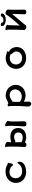

<svg xmlns="http://www.w3.org/2000/svg" viewBox="2080 -2728 841 5040"><g transform="rotate(-90 2500.0 -207.5)"><path d="M722.7 -425.8Q727.5 -427.2 729.5 -427.2Q734.9 -427.2 738 -424.1Q741.2 -420.9 742.2 -417Q743.2 -411.6 744.1 -405.8Q737.3 -340.3 721.7 -313Q706.5 -286.1 697.8 -283.7Q696.3 -283.2 694.3 -283.2Q684.6 -283.2 675.3 -296.4Q668.5 -306.2 666 -309.8Q663.6 -313.5 662.4 -314.9Q661.1 -316.4 659.9 -317.6Q658.7 -318.8 657.7 -320.3Q646 -333 631.3 -342.8Q585.4 -372.1 523.4 -377.9Q513.2 -378.9 502 -378.9Q476.6 -378.9 448.2 -370.1Q419.9 -361.3 396.7 -341.8Q373.5 -322.3 357.9 -291Q342.8 -259.8 342.8 -214.8Q342.8 -169.9 358.6 -137.7Q374.5 -105.5 399.9 -85.7Q425.3 -65.9 457.8 -56.4Q490.2 -46.9 525.9 -46.9Q561.5 -46.9 593 -54Q624.5 -61 649.4 -75.2Q699.7 -103.5 733.4 -155.8Q737.8 -162.6 741.7 -166.5Q747.1 -171.9 752.4 -171.9Q757.8 -171.9 762 -167.7Q766.1 -163.6 770 -150.9Q775.4 -133.8 775.4 -117.2Q775.4 -78.1 756.3 -45.4Q718.3 19.5 616.7 45.4Q566.4 58.6 502.9 58.6Q445.8 58.6 394 39.6Q335.4 18.1 293.9 -23.9Q262.2 -55.7 242.2 -97.7Q219.7 -146.5 219.7 -205.1Q219.7 -222.7 220.9 -234.9Q222.2 -247.1 223.4 -255.1Q224.6 -263.2 226.3 -270.8Q228 -278.3 230 -285.6Q231.9 -293 234.4 -300.3Q246.1 -334 269 -366.2Q288.6 -393.6 314 -414.6Q355.5 -449.2 407.7 -465.8Q460 -482.4 512.7 -482.4Q572.3 -482.4 620.4 -469Q668.5 -455.6 709.5 -428.2Q715.3 -424.3 717.8 -423.8Q720.2 -424.3 721.2 -424.8Z M1707 -466.8Q1707 -479.5 1713.4 -486.1Q1719.7 -492.7 1730.5 -492.7Q1749.5 -492.7 1773.2 -481.7Q1796.9 -470.7 1814.5 -458.5Q1837.4 -443.4 1841.3 -437Q1846.7 -430.2 1846.7 -422.6Q1846.7 -415 1843.8 -408.2Q1836.9 -392.1 1835.4 -375Q1834.5 -368.2 1834.2 -354.2Q1834 -340.3 1833 -322.8Q1832 -293 1832 -265.6V-210.9L1836.9 1Q1836.9 35.6 1819.8 51.3Q1802.7 66.4 1768.6 66.4Q1728 66.4 1713.4 44.4Q1706.5 34.2 1704.3 21.2Q1702.1 8.3 1702.1 -5.9V-7.3L1702.6 -9.3Q1704.6 -15.6 1706.1 -46.4L1710.4 -130.4Q1715.3 -231.4 1717.8 -333Q1716.8 -379.4 1715.8 -397.9Q1712.9 -441.4 1710.4 -452.6Q1710 -453.1 1709.2 -455.3Q1708.5 -457.5 1707 -463.9Q1707 -465.8 1707 -466.8ZM1341.3 48.8Q1308.6 40 1282.2 27.8Q1276.4 40 1265.1 50.8Q1250 66.4 1224.6 66.4Q1203.1 66.4 1189.9 59.6Q1163.1 46.4 1159.7 19Q1159.2 13.7 1159.2 9.8Q1159.2 1 1160.6 -6.3Q1163.1 -17.6 1166.5 -66.9Q1169.9 -114.7 1169.9 -156.2Q1171.9 -221.7 1171.9 -279.3V-377.9Q1171.9 -408.7 1169.2 -427.2Q1166.5 -445.8 1164.6 -460Q1158.7 -469.2 1158.7 -476.1Q1158.7 -486.8 1171.4 -492.2Q1178.7 -495.1 1189.5 -495.1Q1204.1 -495.1 1222.7 -489.5Q1241.2 -483.9 1257.8 -475.1Q1274.4 -466.3 1284.9 -455.8Q1295.4 -445.3 1295.4 -434.6Q1295.4 -434.6 1293 -413.6Q1287.1 -355 1286.1 -333.5Q1309.1 -340.3 1345 -347.4Q1380.9 -354.5 1421.4 -356.4H1421.9Q1466.8 -356.4 1509.3 -346.2Q1600.1 -323.7 1640.1 -246.1Q1661.1 -206.1 1661.1 -147Q1661.1 -87.9 1637.2 -47.9Q1613.3 -8.3 1577.1 15.6Q1541 39.6 1499.5 49.6Q1458 59.6 1418.5 59.6Q1378.9 59.6 1341.3 48.8ZM1300.8 -224.6Q1293.5 -224.6 1286.1 -228.5Q1289.1 -81.5 1289.1 -63Q1309.1 -51.3 1339.8 -41.5Q1373 -31.2 1413.1 -31.2Q1478 -31.2 1510.5 -64.2Q1543 -97.2 1543 -146.5Q1543 -195.8 1512.5 -226.3Q1481.9 -256.8 1418.9 -256.8Q1402.3 -256.8 1389.2 -253.4Q1375.5 -249.5 1362.5 -244.1Q1349.6 -238.8 1335.4 -233.4Q1320.3 -227.5 1304.7 -224.6Q1302.7 -224.6 1300.8 -224.6Z M2259.8 -426.8Q2282.2 -426.8 2311.5 -408.2Q2338.4 -418 2360.8 -429.7Q2383.3 -441.4 2406.2 -452.6Q2445.8 -471.7 2479 -475.6Q2492.7 -477.5 2503.4 -477.5Q2514.2 -477.5 2520.8 -477.3Q2527.3 -477.1 2533.7 -476.6Q2540 -476.1 2546.6 -475.3Q2553.2 -474.6 2559.6 -473.4Q2565.9 -472.2 2572.5 -470.9Q2579.1 -469.7 2585.4 -468.3Q2667.5 -448.2 2720.2 -395.5Q2748.5 -367.2 2767.6 -329.1Q2793 -279.3 2793 -214.4Q2793 -149.4 2768.1 -101.6Q2743.7 -53.7 2704.1 -21.5Q2652.3 21 2583 36.6Q2549.8 43.9 2516.6 43.9Q2467.8 43.9 2413.1 26.4Q2377 15.1 2349.1 -2.4L2353.5 110.8Q2354 117.2 2354 125.5Q2354 133.8 2352.1 143.6Q2345.7 168.5 2327.1 182.6Q2313.5 193.4 2297.9 193.4Q2283.2 193.4 2270.5 186.5Q2243.2 170.9 2229.5 143.1Q2222.7 129.9 2222.7 119.1V118.7Q2233.4 1.5 2237.8 -116.7Q2239.7 -172.4 2239.7 -228Q2239.7 -290 2237.3 -352.1Q2232.9 -388.2 2230.7 -392.3Q2228.5 -396.5 2228.5 -401.4Q2228.5 -410.6 2236.3 -418Q2245.1 -426.8 2259.8 -426.8ZM2350.1 -300.3Q2350.6 -296.4 2350.6 -289.1V-287.1L2350.1 -286.1Q2349.1 -280.8 2347.9 -259.5Q2346.7 -238.3 2346.7 -197.3V-155.8Q2346.7 -133.3 2347.7 -109.4Q2365.7 -90.8 2394.5 -76.7Q2413.1 -67.9 2436 -61.8Q2459 -55.7 2486.3 -55.7Q2531.7 -55.7 2565.4 -70.8Q2601.1 -86.4 2624.8 -111.3Q2648.4 -136.2 2661.1 -166Q2673.8 -195.8 2673.8 -225.1Q2673.8 -254.4 2664.1 -281.2Q2653.3 -310.5 2631.8 -332Q2613.3 -350.6 2585.2 -362.3Q2557.1 -374 2517.6 -374Q2470.2 -374 2405.8 -332.5Q2389.2 -321.8 2375.5 -312Q2364.3 -304.2 2350.1 -300.3Z M3672.9 -431.6V-430.7Q3670.4 -422.4 3667.5 -414.1Q3662.6 -400.9 3659.2 -387.7Q3682.1 -384.3 3706.1 -367.7Q3714.8 -361.8 3719.2 -356.9Q3755.9 -319.3 3771 -273.2Q3786.1 -227.1 3786.1 -188.5Q3786.1 -128.9 3762.7 -83Q3739.7 -37.1 3700.4 -5.9Q3661.1 25.4 3608.4 42Q3555.7 58.6 3497.3 58.6Q3439 58.6 3387.7 41Q3328.1 21 3286.1 -21Q3254.9 -52.2 3235.4 -93.8Q3212.9 -142.6 3212.9 -205.1Q3212.9 -272.5 3237.8 -323.7Q3262.2 -375 3301.5 -409.2Q3340.8 -443.4 3390.1 -460.9Q3439 -478.5 3488.3 -478.5Q3517.1 -478.5 3552.2 -473.1Q3588.4 -467.3 3611.8 -457.5Q3628.4 -449.7 3636.2 -448.5Q3644 -447.3 3647.5 -447.3H3649.9Q3652.3 -448.7 3655.5 -448.7Q3658.7 -448.7 3663.1 -447.8Q3666 -445.8 3668 -444.3Q3672.9 -439.5 3672.9 -431.6ZM3610.8 -312.5Q3598.6 -324.7 3598.6 -337.4Q3598.6 -340.3 3600.6 -344.2Q3583 -356.4 3556.2 -363.8Q3529.3 -371.1 3498 -371.1Q3453.1 -371.1 3421.4 -356.4Q3389.6 -341.3 3368.7 -317.6Q3347.7 -293.9 3337.9 -264.9Q3328.1 -235.8 3328.1 -207Q3328.1 -168.9 3341.8 -139.6Q3355 -110.4 3377.7 -89.4Q3400.4 -68.4 3430.9 -57.6Q3461.4 -46.9 3495.1 -46.9Q3536.6 -46.9 3569.3 -59.6Q3604 -72.8 3627 -95.7Q3654.3 -123.5 3664.6 -162.1Q3669.9 -181.6 3669.9 -202.1Q3669.9 -234.4 3655.3 -258.8Q3639.2 -285.2 3621.1 -302.7L3618.7 -305.2Q3617.2 -306.6 3615 -308.3Q3612.8 -310.1 3610.8 -312.5Z M4669.9 -482.4Q4671.9 -482.4 4677.2 -482.4Q4696.8 -482.4 4719.7 -472.7Q4748 -460.4 4761.7 -439.9Q4769.5 -428.7 4769.5 -418Q4769.5 -416.5 4769 -409.7Q4768.6 -402.8 4767.6 -389.2Q4764.6 -335 4764.2 -306.6Q4762.7 -229 4765.1 -147.7Q4767.6 -66.4 4767.6 11.7Q4767.1 30.3 4759.3 41Q4752.4 50.8 4742.4 56.2Q4732.4 61.5 4723.1 62Q4713.9 62.5 4708 62.5Q4672.4 62.5 4656.2 46.4Q4645.5 35.6 4645.5 20Q4645.5 -32.2 4650.4 -131.3Q4655.3 -228.5 4655.3 -260.7V-310.1Q4649.9 -303.7 4600.1 -246.1Q4544.4 -180.2 4528.3 -161.1Q4455.1 -73.2 4438.5 -53.7Q4402.8 -11.7 4385.3 7.8Q4383.3 10.7 4380.1 18.6Q4377 26.4 4368.2 36.6Q4359.4 47.4 4344.7 55.2Q4329.1 63.5 4305.7 63.5Q4296.4 63.5 4284.7 59.1Q4255.9 48.8 4241.7 31.2Q4232.4 20.5 4232.4 8.8Q4232.4 -25.9 4237.3 -105.5Q4242.2 -184.6 4242.2 -223.6V-297.4Q4242.2 -328.1 4241.9 -343Q4241.7 -357.9 4241.2 -364.7Q4241.2 -378.4 4241.2 -388.7V-418Q4241.2 -428.2 4236.6 -438.7Q4231.9 -449.2 4230 -457.5Q4228 -462.4 4228 -466.3Q4228 -473.1 4232.9 -477.5Q4235.4 -480 4238.8 -481.9Q4247.1 -485.4 4258.3 -485.4Q4274.4 -485.4 4296.9 -479Q4337.9 -468.3 4359.4 -451.7Q4369.1 -443.8 4369.1 -436Q4369.1 -432.6 4367.2 -428.7Q4363.8 -422.9 4361.6 -411.1Q4359.4 -399.4 4359.4 -391.1Q4359.4 -372.1 4357.9 -334.5Q4351.6 -165.5 4351.6 -121.1Q4351.6 -115.2 4352.1 -109.9Q4414.6 -178.2 4494.1 -272.5Q4546.9 -335 4593.3 -397Q4606 -414.1 4610.4 -420.9Q4618.2 -432.6 4623 -442.4Q4632.3 -460.4 4641.1 -469.2Q4644 -472.2 4647.5 -474.6Q4655.3 -480 4669.9 -482.4ZM4610.8 -605Q4618.2 -607.4 4623.5 -607.4Q4643.6 -607.4 4659.2 -593.8Q4668.9 -585.4 4668.9 -573.2Q4668.5 -547.4 4645 -524.4Q4615.7 -495.1 4562 -482.4Q4531.2 -475.6 4497.1 -475.6Q4483.9 -475.6 4458.3 -480Q4432.6 -484.4 4407.2 -493.7Q4380.9 -502.9 4361.8 -517.1Q4339.8 -533.2 4339.8 -556.6Q4339.8 -566.4 4336.4 -574.2Q4333.5 -579.6 4333.5 -583.3Q4333.5 -586.9 4334.5 -590.3Q4335.9 -595.2 4343.3 -600.6Q4350.6 -606.4 4360.4 -607.4Q4364.3 -607.9 4366.7 -607.9Q4384.8 -607.9 4400.9 -599.6Q4411.1 -594.7 4415 -592Q4418.9 -589.4 4421.1 -587.2Q4423.3 -585 4424.8 -583.5Q4429.7 -577.1 4429.7 -565.4Q4429.7 -558.1 4435.1 -553.7Q4448.7 -541.5 4473.6 -538.6Q4485.8 -537.1 4495.1 -537.1Q4548.3 -537.1 4570.3 -562.5Q4575.7 -569.8 4579.1 -576.7Q4588.4 -592.3 4591.3 -595.2Q4597.7 -601.6 4610.8 -605Z"/></g></svg>

Font: Bakudai
Style: Bold
Weight: 700
Version: Version 1.48